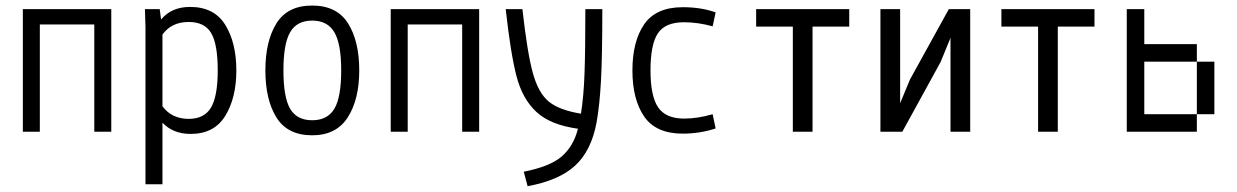

<svg xmlns="http://www.w3.org/2000/svg" viewBox="-20 -470 4415 685"><path d="M316.4 0V-382.8H122.1V0H61.5V-437.5H377V0Z M823.2 -218.8Q823.2 -121.1 783.7 -56.6Q744.1 7.8 660.2 7.8Q597.7 7.8 559.6 -32.2V187.5H499V-375L497.1 -437.5H549.8L554.7 -400.4Q591.8 -445.3 658.2 -445.3Q744.1 -445.3 783.7 -381.3Q823.2 -317.4 823.2 -218.8ZM756.8 -218.8Q756.8 -312.5 733.4 -352.1Q710 -391.6 653.3 -391.6Q591.8 -391.6 559.6 -346.7V-90.8Q592.8 -45.9 653.3 -45.9Q709 -45.9 732.9 -86.4Q756.8 -127 756.8 -218.8Z M926.8 -218.8Q926.8 -323.2 966.3 -386.7Q1005.9 -450.2 1093.8 -450.2Q1181.6 -450.2 1221.7 -386.7Q1261.7 -323.2 1261.7 -218.8Q1261.7 -115.2 1220.7 -51.3Q1179.7 12.7 1093.8 12.7Q1005.9 12.7 966.3 -50.8Q926.8 -114.3 926.8 -218.8ZM1197.3 -218.8Q1197.3 -313.5 1172.9 -355Q1148.4 -396.5 1093.8 -396.5Q1039.1 -396.5 1015.1 -355Q991.2 -313.5 991.2 -218.8Q991.2 -123 1015.1 -82Q1039.1 -41 1093.8 -41Q1148.4 -41 1172.9 -82Q1197.3 -123 1197.3 -218.8Z M1628.9 0V-382.8H1434.6V0H1374V-437.5H1689.5V0Z M2128.9 -437.5Q2128.9 -266.6 2124 -179.7Q2119.1 -92.8 2108.4 -33.2Q2089.8 67.4 2032.2 120.6Q1974.6 173.8 1862.3 194.3L1848.6 142.6Q1943.4 124 1984.9 87.4Q2026.4 50.8 2042 -10.7Q1943.4 -24.4 1893.6 -70.8Q1843.8 -117.2 1822.8 -197.8Q1801.8 -278.3 1784.2 -437.5H1843.8Q1861.3 -281.2 1880.9 -210Q1900.4 -138.7 1937.5 -107.9Q1974.6 -77.1 2052.7 -64.5Q2062.5 -126 2065.4 -208Q2068.4 -290 2068.4 -437.5Z M2419.9 -390.6Q2353.5 -390.6 2327.1 -351.1Q2300.8 -311.5 2300.8 -218.8Q2300.8 -127 2328.1 -86.9Q2355.5 -46.9 2420.9 -46.9Q2468.8 -46.9 2522.5 -62.5L2533.2 -11.7Q2476.6 6.8 2416 6.8Q2320.3 6.8 2278.3 -54.2Q2236.3 -115.2 2236.3 -218.8Q2236.3 -322.3 2278.3 -383.3Q2320.3 -444.3 2416 -444.3Q2481.4 -444.3 2533.2 -425.8L2522.5 -376Q2470.7 -390.6 2419.9 -390.6Z M2878.9 -375V0H2808.6V-375H2677.7V-437.5H3009.8V-375Z M3441.4 -437.5V0H3371.1V-335L3335.9 -249L3199.2 0H3121.1V-437.5H3191.4V-101.6L3226.6 -186.5L3365.2 -437.5Z M3753.9 -375V0H3683.6V-375H3552.7V-437.5H3884.8V-375Z M4250 -62.5V0H4000V-437.5H4062.5V-312.5H4250V-250H4062.5V-62.5ZM4250 -250H4312.5V-62.5H4250Z"/></svg>

Font: Sudo Light
Style: Regular
Weight: 300
Monospace: yes
Designer: Jens Kutilek
Foundry: Jens Kutilek
Version: Version 0.040